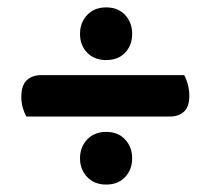

<svg xmlns="http://www.w3.org/2000/svg" viewBox="-20 -549 564 514"><path d="M434.7 -237H50.7Q45.1 -246.6 41.1 -260Q37.1 -273.5 37.1 -290.1Q37.1 -320.3 51.6 -334.1Q66 -347.8 89.3 -347.8H473.2Q478.2 -339.2 482.5 -324.4Q486.8 -309.5 486.8 -292.9Q486.8 -263.2 472.6 -250.1Q458.3 -237 434.7 -237ZM194.2 -125.1Q194.2 -155.4 213.4 -175.6Q232.6 -195.9 264.4 -195.9Q296.2 -195.9 315 -175.6Q333.8 -155.4 333.8 -125.1Q333.8 -95.2 315 -75.1Q296.2 -54.9 264.4 -54.9Q232.6 -54.9 213.4 -75.1Q194.2 -95.2 194.2 -125.1ZM194.2 -458.2Q194.2 -488.6 213.4 -508.9Q232.6 -529.2 264.4 -529.2Q296.2 -529.2 315 -508.9Q333.8 -488.6 333.8 -458.2Q333.8 -427.8 315 -408Q296.2 -388.2 264.4 -388.2Q232.6 -388.2 213.4 -408Q194.2 -427.8 194.2 -458.2Z"/></svg>

Font: Baloo Tamma 2
Style: Regular
Weight: 400
Designer: Divya Kowshik, Shuchita Grover and Ek Type
Foundry: Ek Type
Version: Version 1.700